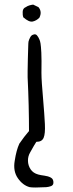

<svg xmlns="http://www.w3.org/2000/svg" viewBox="-20 -622 315 834"><path d="M139 -6Q124 -6 114.5 -16.5Q105 -27 106 -44Q106 -106 104.5 -165.5Q103 -225 100 -286Q100 -291 100 -314Q100 -337 101 -366Q102 -395 102.5 -417Q103 -439 104 -442Q106 -450 111 -459.5Q116 -469 123 -471Q134 -476 140.5 -468.5Q147 -461 151 -451Q154 -445 156 -433.5Q158 -422 159.5 -393.5Q161 -365 160 -305Q160 -287 162 -257.5Q164 -228 167 -194.5Q170 -161 172 -131Q174 -101 175 -83Q177 -41 169.5 -23.5Q162 -6 139 -6ZM151 -545Q138 -532 122 -528.5Q106 -525 81 -547Q78 -555 78.5 -570.5Q79 -586 92 -591Q99 -596 107.5 -598.5Q116 -601 124 -602L147 -591Q164 -571 151 -545ZM109 191Q79 183 57.5 152Q36 121 44 76Q51 30 64 2Q109 -63 131 -74Q173 -99 173 -84Q175 -65 151 -27Q138 -7 128 10Q118 27 111 40Q101 57 101.5 77Q102 97 113 113.5Q124 130 146 136Q157 139 173 141Q189 143 201 149.5Q213 156 212 173Q211 183 201.5 186.5Q192 190 181 191Q126 194 109 191Z"/></svg>

Font: Mynerve
Style: Regular
Weight: 400
Designer: Carolina Short
Foundry: Carolina Short
Version: Version 1.000; ttfautohint (v1.8.4.7-5d5b)